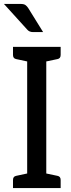

<svg xmlns="http://www.w3.org/2000/svg" viewBox="-33 -955 361 975"><path d="M33 0V-41Q33 -59 49 -62L105 -74V-643L49 -655Q33 -658 33 -676V-717H275V-676Q275 -658 259 -655L202 -643V-74L259 -62Q275 -59 275 -41V0ZM-13 -935H72Q88 -935 96 -929.5Q104 -924 111 -913L186 -792H135Q115 -792 104 -806Z"/></svg>

Font: Aleo
Style: Regular
Weight: 400
Designer: Alessio Laiso
Foundry: Alessio Laiso
Version: Version 2.001; ttfautohint (v1.8.4.7-5d5b);gftools[0.9.29]